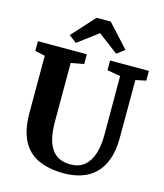

<svg xmlns="http://www.w3.org/2000/svg" viewBox="-140 -1081 1017 1192"><g transform="rotate(15 369.0 -485.0)"><path d="M385.5 8Q284.5 8 216.8 -24.2Q149 -56.5 115 -125Q81 -193.5 81 -301V-666.5L16.5 -680.5V-743H331V-680.5L248 -665V-286Q248 -228 257.8 -185Q267.5 -142 287.5 -113.2Q307.5 -84.5 337.5 -70.2Q367.5 -56 407.5 -56Q462.5 -56 497.5 -84.8Q532.5 -113.5 549.2 -165.5Q566 -217.5 566 -287L565.5 -666L480.5 -680.5V-743H730V-680.5L663.5 -666.5L663 -295.5Q663 -214 642.2 -156.2Q621.5 -98.5 584 -62.2Q546.5 -26 495.8 -9Q445 8 385.5 8ZM247 -793.5 197.5 -830.5 331 -977.5H422L555.5 -831.5L506 -793.5L376.5 -891Z"/></g></svg>

Font: Merriweather 28pt ExtraBold
Style: Regular
Weight: 800
Version: Version 2.100